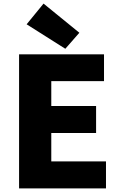

<svg xmlns="http://www.w3.org/2000/svg" viewBox="-20 -1047 670 1067"><path d="M86 0V-745H558V-596H265V-458H514V-308H265V-150H569V0ZM343 -776 128 -912 222 -1027 421 -865Z"/></svg>

Font: Noto Sans TC Thin Black
Style: Regular
Weight: 900
Version: Version 2.004-H2;hotconv 1.0.118;makeotfexe 2.5.65603